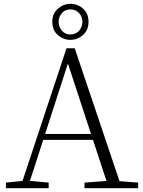

<svg xmlns="http://www.w3.org/2000/svg" viewBox="-20 -982 747 1002"><path d="M347 -774Q311 -774 282 -799Q253 -824 253 -868Q253 -911 282 -936.5Q311 -962 347 -962Q385 -962 413.5 -937Q442 -912 442 -868Q442 -825 413.5 -799.5Q385 -774 347 -774ZM347 -802Q376 -802 393 -822Q410 -842 410 -868Q410 -894 393 -913.5Q376 -933 347 -933Q320 -933 303 -913.5Q286 -894 286 -868Q286 -842 303 -822Q320 -802 347 -802ZM11 0V-29L109 -39H126L234 -29V0ZM85 0 327 -730H370L616 0H548L324 -682H344L340 -668L124 0ZM192 -252 194 -283H493L495 -252ZM421 0V-29L554 -39H574L701 -29V0Z"/></svg>

Font: Noto Serif HK
Style: Regular
Weight: 200
Designer: Ryoko NISHIZUKA 西塚涼子 (kana & ideographs); Frank Grießhammer (Latin, Greek & Cyrillic); Wenlong ZHANG 张文龙 (bopomofo); San
Foundry: Adobe
Version: Version 2.001;hotconv 1.1.0;makeotfexe 2.6.0